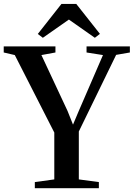

<svg xmlns="http://www.w3.org/2000/svg" viewBox="-36 -986 701 1006"><path d="M248.5 -46V-291.5L41.5 -697.5L-16.5 -711V-743H254.5V-711L181 -697.5L318 -404.5L346.5 -333L376 -403L503.5 -697.5L417.5 -711V-743H644.5V-711L572.5 -698.5L377 -297V-46L482 -32V0H146.5V-32ZM188.5 -788 162 -808 286 -965.5H363.5L487.5 -808.5L461 -788L325 -883.5Z"/></svg>

Font: Merriweather 96pt SemiBold
Style: Regular
Weight: 600
Version: Version 2.100